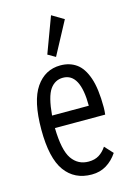

<svg xmlns="http://www.w3.org/2000/svg" viewBox="-108 -740 566 808"><g transform="rotate(-15 175.0 -336.0)"><path d="M190 10Q115 10 74 -46.5Q33 -103 33 -227Q33 -352 73 -410Q113 -468 180 -468Q220 -468 249 -447.5Q278 -427 294.5 -379.5Q311 -332 311 -251Q311 -235 309 -219H90Q92 -122 118.5 -84Q145 -46 191 -46Q218 -46 236.5 -57.5Q255 -69 269 -90L302 -54Q282 -24 254 -7Q226 10 190 10ZM92 -273H252Q252 -415 177 -415Q142 -415 120.5 -384.5Q99 -354 92 -273ZM172 -507 139 -526 197 -682 249 -651Z"/></g></svg>

Font: Inconsolata ExtraCondensed
Style: Regular
Weight: 400
Width: 2
Monospace: yes
Designer: Raph Levien, Cyreal, Brenton Simpson
Foundry: Raph Levien, Cyreal, Google
Version: Version 3.000; ttfautohint (v1.8.2.53-6de2)